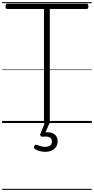

<svg xmlns="http://www.w3.org/2000/svg" viewBox="-20 -1161 886 1812"><path d="M423 14Q395 14 395 -5V-1076H49Q41 -1076 36.5 -1081.5Q32 -1087 32 -1101Q32 -1115 36.5 -1120.5Q41 -1126 49 -1126H797Q806 -1126 810 -1121Q814 -1116 814 -1102Q814 -1088 810 -1082Q806 -1076 797 -1076H450V-5Q450 5 443.5 9.5Q437 14 423 14ZM406 272Q389 272 362 266.5Q335 261 311 246Q302 241 301 233Q300 225 304 217Q309 208 315.5 205.5Q322 203 331 207Q346 213 364.5 219Q383 225 404 225Q436 225 453 212Q470 199 470 173Q470 148 449.5 136Q429 124 386 129Q377 130 372 128.5Q367 127 363 122Q359 115 359.5 109Q360 103 364 94L405 -4H449L401 108L385 94Q422 83 453.5 89Q485 95 504.5 116Q524 137 524 173Q524 203 509 225Q494 247 468 259.5Q442 272 406 272ZM0 621H846V631H0ZM0 -20H846V0H0ZM0 -505H846V-500H0ZM0 -1141H846V-1131H0Z"/></svg>

Font: Playwrite BR Guides
Style: Regular
Weight: 400
Designer: Veronika Burian, José Scaglione
Foundry: TypeTogether
Version: Version 1.003